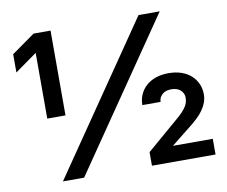

<svg xmlns="http://www.w3.org/2000/svg" viewBox="-77 -796 1054 892"><g transform="rotate(-10 450.0 -350.0)"><path d="M150 0 630 -700H730L250 0ZM129 -300V-610L25 -536V-622L135 -700H215V-300ZM570 0V-64L719 -192Q738 -208 749.5 -220.5Q761 -233 767.5 -243.5Q774 -254 776.5 -264Q779 -274 779 -285Q779 -305 763.5 -319.5Q748 -334 720 -334Q692 -334 676.5 -319.5Q661 -305 661 -285H575Q575 -312 585 -334.5Q595 -357 613.5 -374Q632 -391 659 -400.5Q686 -410 720 -410Q754 -410 781 -400.5Q808 -391 826.5 -374Q845 -357 855 -334.5Q865 -312 865 -285Q865 -266 859 -248.5Q853 -231 841 -213.5Q829 -196 810.5 -178.5Q792 -161 766 -141L682 -74H870V0Z"/></g></svg>

Font: Golos Text VF
Style: Regular
Weight: 400
Designer: A.Korolkova, Vitaly Kuzmin
Foundry: ParaType Ltd
Version: Version 2.003